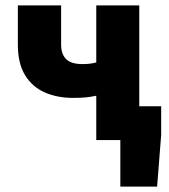

<svg xmlns="http://www.w3.org/2000/svg" viewBox="-20 -518 625 710"><path d="M425 172V0H394V-125H576V-19L561 172ZM336 0V-164Q317 -160 299 -158Q281 -156 250 -156Q192 -156 146 -176Q100 -196 73 -239.5Q46 -283 46 -353V-498H206V-353Q206 -318 224.5 -299.5Q243 -281 285 -281Q301 -281 312.5 -282.5Q324 -284 336 -287V-498H495V0Z"/></svg>

Font: Source Sans 3 ExtraBold
Style: Regular
Weight: 800
Designer: Paul D. Hunt
Foundry: Adobe
Version: Version 3.052;hotconv 1.1.0;makeotfexe 2.6.0